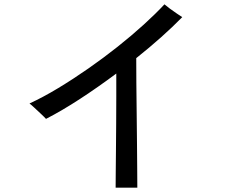

<svg xmlns="http://www.w3.org/2000/svg" viewBox="-20 -823 1040 885"><path d="M513 42Q513 18 513.5 -28Q514 -74 514.5 -132.5Q515 -191 515.5 -254Q516 -317 516 -377Q516 -437 516 -484Q433 -422 349.5 -367.5Q266 -313 192 -275Q186 -282 170.5 -296.5Q155 -311 139.5 -325.5Q124 -340 116 -346Q179 -375 248.5 -417Q318 -459 387.5 -507.5Q457 -556 522 -607.5Q587 -659 642.5 -709.5Q698 -760 738 -803Q746 -796 762 -784Q778 -772 794.5 -761Q811 -750 820 -744Q731 -653 608 -555Q608 -507 608.5 -440Q609 -373 610 -299.5Q611 -226 611.5 -157.5Q612 -89 612.5 -36Q613 17 613 42Z"/></svg>

Font: Zen Kaku Gothic Antique Medium
Style: Regular
Weight: 500
Designer: Yoshimichi Ohira
Foundry: Positype
Version: Version 1.002